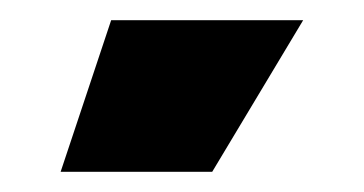

<svg xmlns="http://www.w3.org/2000/svg" viewBox="-20 30 360 190"><path d="M40 200 90 50H280L190 200Z"/></svg>

Font: Tektur Black
Style: Regular
Weight: 900
Designer: Adam Jagosz
Foundry: Adam Jagosz
Version: Version 1.005;gftools[0.9.30]